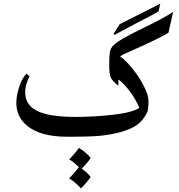

<svg xmlns="http://www.w3.org/2000/svg" viewBox="-20 -722 974 1046"><path d="M898 -544Q868 -524 751 -470Q649 -426 634 -415Q674 -388 724 -319Q753 -277 771 -237.5Q789 -198 789 -170Q789 -134 783 -112Q761 -67 728.5 -43Q696 -19 635 -2Q587 11 532.5 17Q478 23 349 23Q197 23 125 -39Q69 -87 69 -161Q69 -204 86 -252.5Q103 -301 125 -321L141 -306Q133 -293 125 -268Q117 -243 117 -220Q117 -182 136.5 -154.5Q156 -127 200 -110Q267 -85 392 -85Q489 -85 593.5 -96.5Q698 -108 739 -134Q721 -179 687.5 -224Q654 -269 625 -289V-255Q592 -280 583.5 -299.5Q575 -319 575 -365Q575 -415 578 -435Q581 -460 600.5 -477.5Q620 -495 653 -514Q706 -543 764 -571Q870 -622 923 -657ZM726 -597Q621 -542 605 -532L598 -537L632 -590L853 -702L844 -660Q829 -650 726 -597ZM474 243Q450 276 421 304Q384 265 357 250Q391 213 410 189Q383 162 357 146Q388 115 410 84Q428 94 446.5 110Q465 126 474 139Q456 166 425 197Q459 220 474 243Z"/></svg>

Font: Katibeh
Style: Regular
Weight: 400
Designer: Arabic design by Kourosh Beigpour, Latin design by Eduardo Tunni, engineering by Lasse Fister
Version: Version 1.0010g